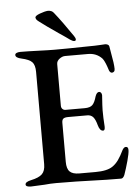

<svg xmlns="http://www.w3.org/2000/svg" viewBox="-57 -887 683 937"><g transform="rotate(-5 284.0 -418.5)"><path d="M31 -7Q31 -20 60 -26Q98 -34 114 -49.5Q130 -65 130 -98V-550Q130 -584 116 -598.5Q102 -613 65 -621Q36 -627 36 -641Q36 -647 43 -650.5Q50 -654 62 -654Q97 -654 149 -652Q199 -650 229 -650Q296 -650 394 -652Q427 -652 450.5 -653.5Q474 -655 477 -655Q484 -655 490 -652Q496 -649 497 -643L502 -613Q513 -556 513 -531Q513 -522 508.5 -518Q504 -514 499 -514Q490 -514 485 -526Q484 -530 478.5 -545.5Q473 -561 468 -571Q463 -581 458 -587Q431 -615 390 -615H278Q264 -615 250 -604.5Q236 -594 236 -579V-375Q236 -365 242 -359Q248 -353 257 -353H351Q378 -353 389.5 -365Q401 -377 409 -406Q416 -426 428 -426Q433 -426 437 -421Q441 -416 441 -408Q437 -352 437 -335Q437 -298 440 -256V-252Q440 -236 431 -236Q415 -236 407 -265Q400 -292 389.5 -304.5Q379 -317 360 -317H267Q250 -317 243 -311.5Q236 -306 236 -291V-100Q236 -66 250.5 -52Q265 -38 297 -38H376Q434 -38 461 -57Q477 -68 490 -86Q503 -104 518 -135Q526 -148 535 -147Q546 -147 546 -131Q546 -115 536 -78.5Q526 -42 515 -11Q508 5 498 5Q428 5 348 2Q321 1 278.5 0Q236 -1 180 -1Q152 -1 123 2Q66 5 57 5Q31 5 31 -7ZM308 -693Q292 -705 256 -729Q196 -770 165 -794Q157 -800 154 -804Q151 -808 150 -814Q149 -823 173.5 -832Q198 -841 213 -842Q233 -842 242 -829Q279 -783 330 -708Q337 -698 337 -691Q337 -684 329 -684Q321 -684 308 -693Z"/></g></svg>

Font: EB Garamond Medium
Style: Regular
Weight: 500
Designer: Georg Duffner and Octavio Pardo
Foundry: Georg Duffner
Version: Version 1.000